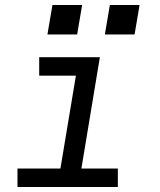

<svg xmlns="http://www.w3.org/2000/svg" viewBox="-20 -749 640 769"><path d="M50 0V-74H222L284 -446H137V-520H380L306 -74H452V0ZM400 -611 420 -729H539L519 -611ZM170 -611 190 -729H309L289 -611Z"/></svg>

Font: Iosevka SS04 Extended Oblique
Style: Regular
Weight: 400
Width: 7
Italic angle: -9°
Monospace: yes
Designer: Belleve Invis
Foundry: Belleve Invis
Version: Version 19.0.0; ttfautohint (v1.8.4)